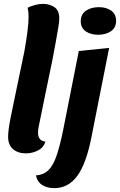

<svg xmlns="http://www.w3.org/2000/svg" viewBox="-20 -774 621 994"><path d="M114 20Q73 20 47.5 -2Q22 -24 22 -66Q22 -99 35 -165.5Q48 -232 67 -320Q86 -408 106 -507Q116 -563 122 -609.5Q128 -656 128 -688Q128 -714 123 -734Q139 -742 160.5 -748Q182 -754 204 -754Q235 -754 261 -737.5Q287 -721 287 -677Q287 -664 281.5 -630Q276 -596 268 -552.5Q260 -509 252 -467Q230 -361 216 -293Q202 -225 194 -185.5Q186 -146 182 -126.5Q178 -107 177.5 -99Q177 -91 177 -85Q177 -67 186 -55Q195 -43 215 -41Q206 -10 176.5 5Q147 20 114 20ZM488 -594Q449 -594 423.5 -612Q398 -630 398 -664Q398 -700 425 -718.5Q452 -737 492 -737Q530 -737 555.5 -719Q581 -701 581 -666Q581 -630 554 -612Q527 -594 488 -594ZM261 200Q225 200 199 184Q173 168 166 134Q204 132 229.5 108Q255 84 273 31.5Q291 -21 308 -106L388 -510L545 -526L453 -62Q426 75 379.5 137.5Q333 200 261 200Z"/></svg>

Font: Sansita Swashed SemiBold
Style: Regular
Weight: 600
Designer: Pablo Cosgaya
Foundry: Omnibus-Type
Version: Version 1.003; ttfautohint (v1.8.3)